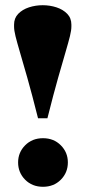

<svg xmlns="http://www.w3.org/2000/svg" viewBox="-20 -705 328 737"><path d="M254 -610.5V-603Q254 -588.5 248.5 -566.2Q243 -544 231.8 -505.8Q220.5 -467.5 203 -406Q185.5 -344.5 162 -251H126Q102.5 -344.5 85 -406Q67.5 -467.5 56.2 -505.8Q45 -544 39.5 -566.2Q34 -588.5 34 -603V-610.5Q34 -635.5 50 -652Q66 -668.5 91.2 -676.8Q116.5 -685 144 -685Q171.5 -685 196.8 -676.8Q222 -668.5 238 -652Q254 -635.5 254 -610.5ZM145 -174.5Q186.5 -174.5 213.5 -147.2Q240.5 -120 240.5 -81.5Q240.5 -42.5 213.5 -15.2Q186.5 12 145 12Q103.5 12 76.5 -15.2Q49.5 -42.5 49.5 -81.5Q49.5 -120 76.5 -147.2Q103.5 -174.5 145 -174.5Z"/></svg>

Font: Newsreader Text ExtraBold
Style: Regular
Weight: 800
Designer: Hugues Gentile
Foundry: Production Type
Version: Version 1.001